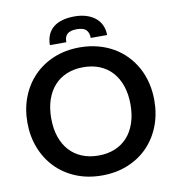

<svg xmlns="http://www.w3.org/2000/svg" viewBox="-97 -996 1001 1091"><g transform="rotate(-10 404.0 -451.0)"><path d="M37.5 0ZM770 -361.5Q770 -282 743.8 -214.2Q717.5 -146.5 669.5 -97Q621.5 -47.5 554 -19.8Q486.5 8 404 8Q322 8 254.5 -19.8Q187 -47.5 138.8 -97Q90.5 -146.5 64 -214.2Q37.5 -282 37.5 -361.5Q37.5 -441 64 -508.8Q90.5 -576.5 138.8 -626Q187 -675.5 254.5 -703.2Q322 -731 404 -731Q459 -731 507.5 -718.2Q556 -705.5 596.5 -682.2Q637 -659 669.2 -625.8Q701.5 -592.5 724 -551.5Q746.5 -510.5 758.2 -462.5Q770 -414.5 770 -361.5ZM632.5 -361.5Q632.5 -421 616.5 -468.2Q600.5 -515.5 571 -548.5Q541.5 -581.5 499.2 -599Q457 -616.5 404 -616.5Q351 -616.5 308.8 -599Q266.5 -581.5 236.8 -548.5Q207 -515.5 191 -468.2Q175 -421 175 -361.5Q175 -302 191 -254.8Q207 -207.5 236.8 -174.8Q266.5 -142 308.8 -124.5Q351 -107 404 -107Q457 -107 499.2 -124.5Q541.5 -142 571 -174.8Q600.5 -207.5 616.5 -254.8Q632.5 -302 632.5 -361.5ZM405 -909.5Q442.5 -909.5 473 -900Q503.5 -890.5 525 -873Q546.5 -855.5 558.2 -830.2Q570 -805 570 -773H475.5Q475.5 -803 460 -819.2Q444.5 -835.5 405 -835.5Q385 -835.5 371.5 -831.2Q358 -827 349.8 -819Q341.5 -811 338 -799.5Q334.5 -788 334.5 -773H240Q240 -808 251.8 -833.8Q263.5 -859.5 285 -876.2Q306.5 -893 337 -901.2Q367.5 -909.5 405 -909.5Z"/></g></svg>

Font: Lato
Style: Bold
Weight: 700
Designer: Lukasz Dziedzic
Foundry: tyPoland Lukasz Dziedzic
Version: Version 2.007; 2014-02-27